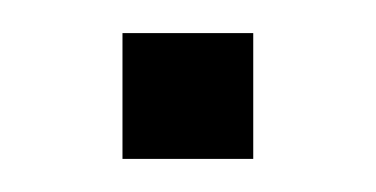

<svg xmlns="http://www.w3.org/2000/svg" viewBox="-20 -260 227 116"><path d="M54 -164V-240H133V-164Z"/></svg>

Font: Rokkitt SemiBold
Style: Regular
Weight: 400
Version: Version 3.103